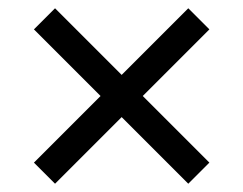

<svg xmlns="http://www.w3.org/2000/svg" viewBox="-20 -582 588 464"><path d="M435 -138 62 -511 113 -562 486 -189ZM113 -138 62 -189 435 -562 486 -511Z"/></svg>

Font: Fustat
Style: Regular
Weight: 400
Designer: Mohamed Gaber, Khaled Hosny, Laura Garcia Mut
Foundry: Kief Type Foundry, Alif Type Foundry, Hard Type Foundry
Version: Version 1.007